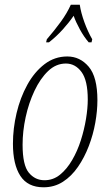

<svg xmlns="http://www.w3.org/2000/svg" viewBox="-20 -786 464 816"><path d="M165 10Q98 10 66.5 -38.5Q35 -87 35 -175Q35 -240 50.5 -305.5Q66 -371 96 -425.5Q126 -480 169 -513Q212 -546 266 -546Q320 -546 357 -502.5Q394 -459 394 -360Q394 -315 385 -264.5Q376 -214 357.5 -165.5Q339 -117 311.5 -77Q284 -37 247.5 -13.5Q211 10 165 10ZM169 -20Q206 -20 235 -43.5Q264 -67 286.5 -105.5Q309 -144 323.5 -189.5Q338 -235 345.5 -280.5Q353 -326 353 -363Q353 -444 326.5 -480Q300 -516 260 -516Q218 -516 184.5 -484Q151 -452 126.5 -400Q102 -348 89 -288Q76 -228 76 -171Q76 -84 102.5 -52Q129 -20 169 -20ZM179 -619Q211 -656 238 -693Q265 -730 281 -766H319Q324 -732 338.5 -692Q353 -652 372 -619L369 -606H357Q337 -629 319.5 -661Q302 -693 293 -719Q274 -691 247 -661Q220 -631 188 -606H176Z"/></svg>

Font: Noto Serif ExtraCondensed ExtraLight
Style: Italic
Weight: 200
Width: 2
Italic angle: -12°
Designer: Monotype Design Team
Foundry: Monotype Imaging Inc.
Version: Version 2.014; ttfautohint (v1.8.4.7-5d5b)